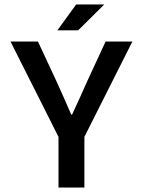

<svg xmlns="http://www.w3.org/2000/svg" viewBox="-20 -840 639 860"><path d="M242 0H358V-227L573 -654H453L372 -479C350 -428 327 -380 303 -327H299C276 -380 255 -428 232 -478L150 -654H27L242 -227ZM447 -820H321L237 -704H330Z"/></svg>

Font: Source Code Pro Semibold
Style: Regular
Weight: 600
Monospace: yes
Designer: Paul D. Hunt
Foundry: Adobe Systems Incorporated
Version: Version 1.017;PS 1.000;hotconv 1.0.70;makeotf.lib2.5.5900